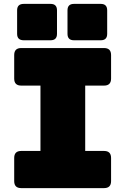

<svg xmlns="http://www.w3.org/2000/svg" viewBox="-20 -967 645 987"><path d="M89 0Q53 0 53 -36V-155Q53 -191 89 -191H188V-527H89Q53 -527 53 -563V-684Q53 -720 89 -720H515Q551 -720 551 -684V-563Q551 -527 515 -527H418V-191H515Q551 -191 551 -155V-36Q551 0 515 0ZM240 -760H102Q68 -760 68 -793V-914Q68 -947 102 -947H240Q273 -947 273 -914V-793Q273 -760 240 -760ZM498 -760H360Q327 -760 327 -793V-914Q327 -947 360 -947H498Q531 -947 531 -914V-793Q531 -760 498 -760Z"/></svg>

Font: Bungee Tint
Style: Regular
Weight: 400
Designer: David Jonathan Ross
Foundry: David Jonathan Ross
Version: Version 2.001